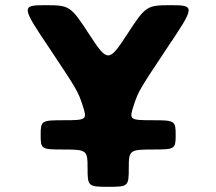

<svg xmlns="http://www.w3.org/2000/svg" viewBox="-20 -723 835 741"><path d="M227 -146C315 -146 318 -143 318 -74C318 -4 320 -2 398 -2C475 -2 477 -4 477 -74C477 -143 480 -146 568 -146C655 -146 658 -147 658 -202C658 -257 655 -259 568 -259C480 -259 478 -261 496 -316C514 -371 518 -377 625 -538C733 -698 733 -703 640 -703C546 -703 542 -700 471 -591C400 -482 395 -482 324 -591C253 -700 249 -703 155 -703C62 -703 62 -698 170 -538C277 -377 281 -371 299 -316C317 -261 315 -259 227 -259C139 -259 137 -257 137 -202C137 -147 139 -146 227 -146Z"/></svg>

Font: Hussar Print
Style: Bold
Weight: 700
Foundry: Cannot Into Space Fonts
Version: Version 2.00